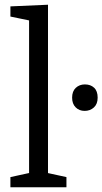

<svg xmlns="http://www.w3.org/2000/svg" viewBox="-20 -792 433 812"><path d="M183 -51 174 -62 261 -43V0H24V-43L111 -62L103 -51V-713L111 -704L24 -722V-765L183 -772ZM338 -323Q315 -323 300 -338Q285 -353 285 -379Q285 -406 300.5 -420.5Q316 -435 339 -435Q363 -435 378 -421Q393 -407 393 -379Q393 -352 377 -337.5Q361 -323 338 -323Z"/></svg>

Font: Pack4
Style: Regular
Weight: 400
Version: Version 2.002